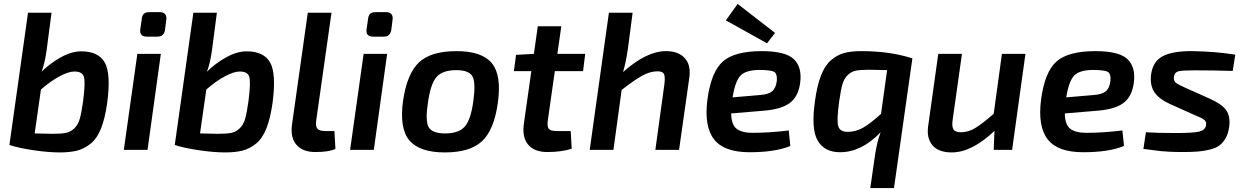

<svg xmlns="http://www.w3.org/2000/svg" viewBox="-20 -765 6356 980"><path d="M243 -700 218 -509Q208 -438 192 -399Q237 -443 291.5 -473Q346 -503 395 -503Q483 -503 515 -445.5Q547 -388 527 -239Q516 -161 496 -110Q476 -59 443.5 -32.5Q411 -6 374.5 3.5Q338 13 285 13Q228 13 152.5 2Q77 -9 28 -25L123 -700ZM189 -308 157 -84Q239 -82 248 -82Q294 -82 317.5 -87Q341 -92 360 -110.5Q379 -129 387.5 -159.5Q396 -190 404 -247Q417 -348 408 -374Q399 -400 360 -400Q330 -400 284 -375.5Q238 -351 189 -308Z M741 -703H796Q814 -703 822.5 -693Q831 -683 829 -666L822 -611Q816 -578 784 -578H729Q691 -578 696 -616L704 -670Q707 -703 741 -703ZM733 0H612L681 -490H801Z M1087 -700 1062 -509Q1052 -438 1036 -399Q1081 -443 1135.5 -473Q1190 -503 1239 -503Q1327 -503 1359 -445.5Q1391 -388 1371 -239Q1360 -161 1340 -110Q1320 -59 1287.5 -32.5Q1255 -6 1218.5 3.5Q1182 13 1129 13Q1072 13 996.5 2Q921 -9 872 -25L967 -700ZM1033 -308 1001 -84Q1083 -82 1092 -82Q1138 -82 1161.5 -87Q1185 -92 1204 -110.5Q1223 -129 1231.5 -159.5Q1240 -190 1248 -247Q1261 -348 1252 -374Q1243 -400 1204 -400Q1174 -400 1128 -375.5Q1082 -351 1033 -308Z M1672 -700 1594 -150Q1590 -119 1600.5 -107.5Q1611 -96 1643 -96H1687L1692 -5Q1660 11 1589 11Q1526 11 1494 -25Q1462 -61 1470 -126L1551 -700Z M1896 -703H1951Q1969 -703 1977.5 -693Q1986 -683 1984 -666L1977 -611Q1971 -578 1939 -578H1884Q1846 -578 1851 -616L1859 -670Q1862 -703 1896 -703ZM1888 0H1767L1836 -490H1956Z M2310 -504Q2440 -504 2490.5 -442.5Q2541 -381 2521 -240Q2502 -102 2440.5 -44.5Q2379 13 2251 13Q2122 13 2070 -48Q2018 -109 2037 -249Q2057 -388 2118 -446Q2179 -504 2310 -504ZM2309 -407Q2240 -407 2209 -373Q2178 -339 2164 -240Q2150 -148 2168 -116Q2186 -84 2252 -84Q2321 -84 2352 -118.5Q2383 -153 2396 -249Q2409 -343 2391.5 -375Q2374 -407 2309 -407Z M2812 -402 2776 -150Q2772 -118 2781.5 -107Q2791 -96 2824 -96H2893L2898 -6Q2847 11 2774 11Q2707 11 2675.5 -27Q2644 -65 2654 -134L2692 -402H2603L2614 -485L2705 -490L2725 -631H2845L2825 -490H2967L2956 -402Z M3209 -700 3185 -517Q3175 -447 3160 -397Q3280 -504 3379 -504Q3443 -504 3475.5 -468Q3508 -432 3498 -366L3446 0H3325L3371 -334Q3376 -374 3369 -387.5Q3362 -401 3336 -401Q3298 -401 3257.5 -378.5Q3217 -356 3153 -306L3111 0H2990L3088 -700Z M3895 -544 3685 -661 3745 -745 3936 -597ZM4006 -99 4014 -20Q3937 12 3806 12Q3675 12 3624 -54.5Q3573 -121 3591 -258Q3610 -399 3670 -451.5Q3730 -504 3868 -504Q3990 -504 4032.5 -462.5Q4075 -421 4064 -341Q4054 -269 4008 -237Q3962 -205 3867 -199L3712 -186Q3713 -128 3740 -107.5Q3767 -87 3822 -87Q3905 -87 4006 -99ZM3719 -268 3859 -280Q3901 -283 3920.5 -298.5Q3940 -314 3945 -352Q3948 -390 3930 -399Q3912 -408 3853 -408Q3787 -407 3760 -379.5Q3733 -352 3719 -268Z M4543 195H4422L4447 22Q4457 -43 4475 -90Q4377 12 4268 12Q4188 12 4153.5 -47.5Q4119 -107 4140 -251Q4151 -330 4171 -381Q4191 -432 4222.5 -458.5Q4254 -485 4289 -494.5Q4324 -504 4376 -504Q4524 -504 4637 -467ZM4477 -184 4508 -407Q4428 -409 4415 -409Q4371 -409 4347.5 -404Q4324 -399 4306 -381Q4288 -363 4279.5 -333Q4271 -303 4263 -246Q4250 -150 4258.5 -121Q4267 -92 4307 -92Q4348 -92 4385 -113Q4422 -134 4477 -184Z M5214 -490 5146 0H5052L5056 -97Q4940 13 4838 13Q4770 13 4739 -24Q4708 -61 4718 -125L4769 -490H4890L4843 -157Q4837 -120 4846.5 -105Q4856 -90 4885 -90Q4922 -90 4957 -111Q4992 -132 5052 -184L5094 -490Z M5709 -99 5717 -20Q5640 12 5509 12Q5378 12 5327 -54.5Q5276 -121 5294 -258Q5313 -399 5373 -451.5Q5433 -504 5571 -504Q5693 -504 5735.5 -462.5Q5778 -421 5767 -341Q5757 -269 5711 -237Q5665 -205 5570 -199L5415 -186Q5416 -128 5443 -107.5Q5470 -87 5525 -87Q5608 -87 5709 -99ZM5422 -268 5562 -280Q5604 -283 5623.5 -298.5Q5643 -314 5648 -352Q5651 -390 5633 -399Q5615 -408 5556 -408Q5490 -407 5463 -379.5Q5436 -352 5422 -268Z M6077 -178 5952 -234Q5895 -260 5872 -295Q5849 -330 5855 -382Q5863 -450 5913.5 -477.5Q5964 -505 6068 -504Q6185 -502 6285 -486L6272 -403Q6178 -406 6076 -406Q6015 -406 5995 -401Q5975 -396 5972 -374Q5969 -354 5981 -343.5Q5993 -333 6028 -318L6153 -262Q6215 -235 6238 -203.5Q6261 -172 6254 -117Q6249 -83 6236 -60Q6223 -37 6204.5 -23Q6186 -9 6155.5 -1.5Q6125 6 6094 8.5Q6063 11 6017 11Q5979 11 5950 9.5Q5921 8 5906.5 6.5Q5892 5 5863 1Q5834 -3 5816 -5L5829 -90Q5882 -86 5981 -86Q6072 -86 6101.5 -93.5Q6131 -101 6136 -125Q6135 -131 6136.5 -134.5Q6138 -138 6135 -142Q6132 -146 6131.5 -148Q6131 -150 6126.5 -153Q6122 -156 6120 -158Q6118 -160 6112 -162.5Q6106 -165 6102 -167Q6098 -169 6090 -172.5Q6082 -176 6077 -178Z"/></svg>

Font: Exo 2.0 Semi Bold
Style: Italic
Weight: 600
Italic angle: -8°
Designer: Natanael Gama
Version: Version 1.001;PS 001.001;hotconv 1.0.70;makeotf.lib2.5.58329